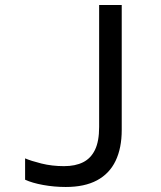

<svg xmlns="http://www.w3.org/2000/svg" viewBox="-20 -734 640 765"><path d="M242 11Q196 11 152 3Q108 -5 80 -18V-103Q103 -93 145 -82.5Q187 -72 235 -72Q280 -72 311 -87.5Q342 -103 358.5 -137Q375 -171 375 -228V-714H465V-216Q465 -144 440.5 -93Q416 -42 366.5 -15.5Q317 11 242 11Z"/></svg>

Font: Noto Sans Mono
Style: Regular
Weight: 400
Designer: Monotype Design Team
Foundry: Monotype Imaging Inc.
Version: Version 2.014